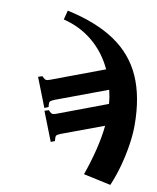

<svg xmlns="http://www.w3.org/2000/svg" viewBox="-90 -635 785 961"><g transform="rotate(10 302.5 -155.0)"><path d="M176 -566Q325 -534 420 -470Q515 -406 560 -304.5Q605 -203 605 -59Q605 -12 596.5 43Q588 98 573 152.5Q558 207 537 256L398 226Q422 159 438.5 91.5Q455 24 460 -31L250 47Q233 54 228.5 58.5Q224 63 225 75L226 88L206 96L148 -52L169 -59L177 -51Q185 -44 190.5 -43.5Q196 -43 210 -48L460 -142Q459 -160 456 -178Q453 -196 449 -212L189 -115Q172 -108 167.5 -103.5Q163 -99 164 -87L165 -74L145 -66L87 -214L108 -221L116 -213Q124 -206 129.5 -205.5Q135 -205 149 -210L416 -310Q379 -390 314.5 -444Q250 -498 164 -519Z"/></g></svg>

Font: Literata 72pt Black
Style: Regular
Weight: 900
Designer: Latin by Veronika Burian and Jose Scaglione. Greek by Irene Vlachou. Cyrillic by Vera Evstafieva.
Foundry: TypeTogether
Version: Version 3.002